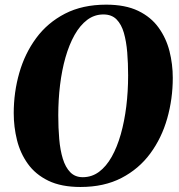

<svg xmlns="http://www.w3.org/2000/svg" viewBox="-20 -772 750 804"><path d="M317 11Q236.5 11 182.5 -15.2Q128.5 -41.5 96.8 -85.8Q65 -130 51.2 -185.2Q37.5 -240.5 37.5 -298Q37.5 -385.5 60.8 -466.8Q84 -548 131.5 -612.5Q179 -677 252.2 -714.8Q325.5 -752.5 424.5 -752.5Q505 -752.5 558.8 -726.5Q612.5 -700.5 644.2 -656.2Q676 -612 689.8 -557.5Q703.5 -503 703.5 -446Q703.5 -358 680.2 -276Q657 -194 609.2 -129.2Q561.5 -64.5 488.8 -26.8Q416 11 317 11ZM326.5 -30Q364.5 -30 394.8 -52.5Q425 -75 447.8 -115.5Q470.5 -156 485.8 -209.8Q501 -263.5 508.8 -326.2Q516.5 -389 516.5 -456Q516.5 -506.5 512.8 -552.5Q509 -598.5 498.8 -634.2Q488.5 -670 468 -690.8Q447.5 -711.5 413 -711.5Q375.5 -711.5 345.2 -688.8Q315 -666 292.2 -625.5Q269.5 -585 254.2 -531.5Q239 -478 231.5 -416.2Q224 -354.5 224 -289Q224 -237 228 -190.2Q232 -143.5 243 -107.5Q254 -71.5 274.2 -50.8Q294.5 -30 326.5 -30Z"/></svg>

Font: Merriweather 96pt Black
Style: Italic
Weight: 900
Italic angle: -7.8°
Version: Version 2.101